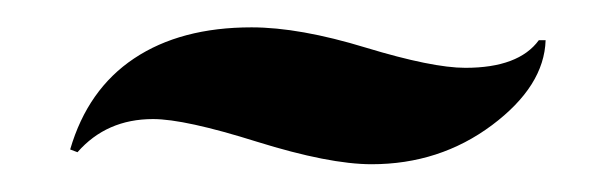

<svg xmlns="http://www.w3.org/2000/svg" viewBox="-20 -700 441 139"><path d="M370.1 -670.9H375Q374 -637.7 336.2 -609.4Q298.3 -581.1 249 -581.1Q218.3 -581.1 166 -597.4Q113.8 -613.8 90.8 -613.8Q57.1 -613.8 36.1 -589.8L30.8 -591.8Q43.5 -635.3 77.1 -657.7Q110.8 -680.2 162.1 -680.2Q196.8 -680.2 244.9 -665.5Q293 -650.9 316.9 -650.9Q355.5 -650.9 370.1 -670.9Z"/></svg>

Font: Lobster Two
Style: Regular
Weight: 400
Designer: Pablo Impallari
Foundry: Pablo Impallari. www.impallari.com
Version: Version 1.006